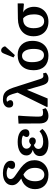

<svg xmlns="http://www.w3.org/2000/svg" viewBox="1225 -2078 867 3357"><g transform="rotate(-90 1658.5 -399.5)"><path d="M281 14Q164 14 97 -48.5Q30 -111 30 -220Q30 -308 79 -372.5Q128 -437 215 -461Q150 -507 124.5 -542.5Q99 -578 99 -622Q99 -695 156.5 -738.5Q214 -782 311 -782Q375 -782 423.5 -764.5Q472 -747 499 -716Q526 -685 526 -644Q526 -608 506.5 -588.5Q487 -569 451 -569Q419 -569 401.5 -582.5Q384 -596 384 -620Q384 -647 412 -689Q370 -717 302 -717Q258 -717 232.5 -698.5Q207 -680 207 -649Q207 -629 217 -612.5Q227 -596 255.5 -574Q284 -552 341 -514Q412 -467 455 -423Q498 -379 517 -332Q536 -285 536 -229Q536 -159 503 -104Q470 -49 412.5 -17.5Q355 14 281 14ZM284 -58Q337 -58 369.5 -102.5Q402 -147 402 -222Q402 -291 374 -339.5Q346 -388 284 -424Q229 -404 198.5 -350Q168 -296 168 -220Q168 -143 198.5 -100.5Q229 -58 284 -58Z M831 14Q727 14 667.5 -25.5Q608 -65 608 -134Q608 -228 715 -259V-261Q619 -289 619 -371Q619 -442 682 -483Q745 -524 855 -524Q958 -524 1017.5 -487.5Q1077 -451 1077 -388Q1077 -355 1057 -337Q1037 -319 1003 -319Q975 -319 958 -332.5Q941 -346 941 -369Q941 -388 968 -430Q931 -453 860 -453Q802 -453 769.5 -430.5Q737 -408 737 -369Q737 -341 755.5 -320Q774 -299 806 -289Q838 -323 873 -323Q900 -323 917 -307Q934 -291 934 -266Q934 -240 916.5 -223.5Q899 -207 873 -207Q831 -207 802 -241Q769 -231 751 -210.5Q733 -190 733 -163Q733 -123 767 -100.5Q801 -78 863 -78Q970 -78 1042 -142L1083 -93Q1044 -44 976.5 -15Q909 14 831 14Z M1311 14Q1244 14 1211 -25Q1178 -64 1178 -147Q1178 -178 1178 -228.5Q1178 -279 1177.5 -334Q1177 -389 1177 -436Q1177 -483 1176 -509L1301 -517L1315 -509Q1311 -465 1308 -414Q1305 -363 1302.5 -313.5Q1300 -264 1299 -223Q1298 -182 1298 -158Q1298 -113 1312.5 -96.5Q1327 -80 1366 -80Q1405 -80 1426 -91L1446 -36Q1423 -13 1387 0.5Q1351 14 1311 14Z M2054 -81 2066 -29Q2020 14 1962 14Q1929 14 1907 3Q1885 -8 1869 -36Q1853 -64 1839 -114L1769 -356H1764L1615 0H1477L1463 -8L1718 -526L1693 -613Q1676 -669 1654 -693.5Q1632 -718 1597 -718Q1574 -718 1558 -710Q1586 -677 1586 -650Q1586 -628 1569 -615Q1552 -602 1523 -602Q1492 -602 1474 -621Q1456 -640 1456 -675Q1456 -722 1494.5 -752Q1533 -782 1596 -782Q1651 -782 1689 -765Q1727 -748 1754.5 -709Q1782 -670 1804 -603L1955 -132Q1966 -99 1978.5 -86.5Q1991 -74 2013 -74Q2032 -74 2054 -81Z M2361 14Q2243 14 2176 -54.5Q2109 -123 2109 -244Q2109 -376 2180 -450Q2251 -524 2378 -524Q2491 -524 2557 -454.5Q2623 -385 2623 -267Q2623 -180 2591 -117Q2559 -54 2500.5 -20Q2442 14 2361 14ZM2375 -64Q2427 -64 2454.5 -109.5Q2482 -155 2482 -245Q2482 -339 2449.5 -393.5Q2417 -448 2362 -448Q2308 -448 2279 -403Q2250 -358 2250 -275Q2250 -172 2282.5 -118Q2315 -64 2375 -64ZM2374 -573 2332 -596 2399 -762Q2411 -790 2423.5 -801.5Q2436 -813 2457 -813Q2500 -813 2525 -758V-740Z M2959 14Q2880 14 2823 -18Q2766 -50 2734.5 -108Q2703 -166 2703 -246Q2703 -373 2784.5 -445.5Q2866 -518 3010 -520L3277 -524V-423L3263 -415L3123 -428V-426Q3165 -409 3191.5 -356Q3218 -303 3218 -238Q3218 -164 3185.5 -107Q3153 -50 3094.5 -18Q3036 14 2959 14ZM2965 -61Q3023 -61 3054.5 -107Q3086 -153 3086 -237Q3086 -372 3016 -428H2998Q2923 -428 2883.5 -381.5Q2844 -335 2844 -247Q2844 -157 2875 -109Q2906 -61 2965 -61Z"/></g></svg>

Font: Literata SemiBold
Style: Regular
Weight: 600
Designer: Latin by Veronika Burian and Jose Scaglione. Greek by Irene Vlachou. Cyrillic by Vera Evstafieva.
Foundry: TypeTogether
Version: Version 3.103; ttfautohint (v1.8.4.7-5d5b);gftools[0.9.29]